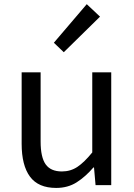

<svg xmlns="http://www.w3.org/2000/svg" viewBox="-20 -892 647 925"><path d="M250.7 13.4Q164.6 13.4 124.5 -40.9Q84.3 -95.1 84.3 -199.3V-543.4H175.7V-210.3Q175.7 -134.6 199.9 -100.3Q224.2 -66 278.3 -66Q319.9 -66 353 -88.1Q386 -110.1 424.5 -157.6V-543.4H515.9V0H440.4L432.9 -85.3H430.1Q392.1 -40.9 349.5 -13.7Q306.9 13.4 250.7 13.4ZM287.3 -640.4 239.5 -686.1 398 -871.9 461.9 -811.8Z"/></svg>

Font: Noto Sans TC
Style: Regular
Weight: 100
Designer: Ryoko NISHIZUKA 西塚涼子 (kana, bopomofo & ideographs); Paul D. Hunt (Latin, Greek & Cyrillic); Sandoll Communications 산돌커뮤니
Foundry: Adobe
Version: Version 2.004;hotconv 1.0.118;makeotfexe 2.5.65603